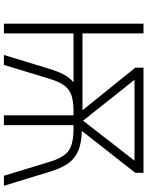

<svg xmlns="http://www.w3.org/2000/svg" viewBox="94 -848 754 982"><g transform="rotate(90 471.0 -357.0)"><path d="M801.8 -668H388.2L597.2 -404.8ZM863.8 -713.9V-671.9L649.9 -398.9Q711.4 -397 750.7 -380.4Q790 -363.8 815.2 -329.6Q840.3 -295.4 861.8 -223.1L930.2 0H878.9L807.1 -235.8Q785.6 -306.2 750.7 -331.1Q715.8 -356 637.2 -356H620.1V0H569.8V-356H553.2Q496.1 -356 466.1 -345Q436 -334 417 -308.3Q397.9 -282.7 383.8 -235.8L312 0H261.2L329.1 -223.1Q342.8 -269 358.9 -301.8Q375 -334.5 400.9 -356H150.9V0H101.1V-713.9H150.9V-401.9H543.9L326.2 -671.9V-713.9Z"/></g></svg>

Font: OpenSans-Light
Style: Regular
Weight: 300
Foundry: Ascender Corporation
Version: Version 1.10